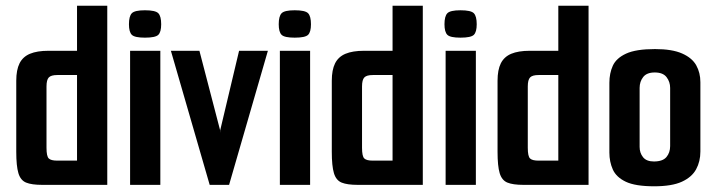

<svg xmlns="http://www.w3.org/2000/svg" viewBox="-20 -648 2508 673"><path d="M128 0Q91 0 71.5 -8Q52 -16 44.5 -41Q37 -66 37 -116V-365Q37 -403 48.5 -426Q60 -449 85 -459.5Q110 -470 150 -470H250V-628H356V0ZM250 -85V-385H181Q159 -385 151 -376.5Q143 -368 143 -345V-130Q143 -100 151 -92.5Q159 -85 180 -85Z M436 0V-470H542V0ZM488 -516Q452 -516 442 -526Q432 -536 432 -563Q432 -591 442 -601.5Q452 -612 488 -612Q525 -612 535 -601.5Q545 -591 545 -563Q545 -536 535 -526Q525 -516 488 -516Z M715 0 579 -470H679L754 -182L752 -192L818 -470H919L783 0Z M961 0V-470H1067V0ZM1013 -516Q977 -516 967 -526Q957 -536 957 -563Q957 -591 967 -601.5Q977 -612 1013 -612Q1050 -612 1060 -601.5Q1070 -591 1070 -563Q1070 -536 1060 -526Q1050 -516 1013 -516Z M1234 0Q1197 0 1177.5 -8Q1158 -16 1150.5 -41Q1143 -66 1143 -116V-365Q1143 -403 1154.5 -426Q1166 -449 1191 -459.5Q1216 -470 1256 -470H1356V-628H1462V0ZM1356 -85V-385H1287Q1265 -385 1257 -376.5Q1249 -368 1249 -345V-130Q1249 -100 1257 -92.5Q1265 -85 1286 -85Z M1542 0V-470H1648V0ZM1594 -516Q1558 -516 1548 -526Q1538 -536 1538 -563Q1538 -591 1548 -601.5Q1558 -612 1594 -612Q1631 -612 1641 -601.5Q1651 -591 1651 -563Q1651 -536 1641 -526Q1631 -516 1594 -516Z M1815 0Q1778 0 1758.5 -8Q1739 -16 1731.5 -41Q1724 -66 1724 -116V-365Q1724 -403 1735.5 -426Q1747 -449 1772 -459.5Q1797 -470 1837 -470H1937V-628H2043V0ZM1937 -85V-385H1868Q1846 -385 1838 -376.5Q1830 -368 1830 -345V-130Q1830 -100 1838 -92.5Q1846 -85 1867 -85Z M2273 5Q2207 5 2173.5 -11Q2140 -27 2128 -54Q2116 -81 2116 -113V-358Q2116 -391 2128 -417.5Q2140 -444 2174.5 -460Q2209 -476 2276 -476Q2336 -476 2371 -460.5Q2406 -445 2420.5 -419Q2435 -393 2435 -360V-117Q2435 -82 2420 -54.5Q2405 -27 2370 -11Q2335 5 2273 5ZM2272 -82Q2303 -82 2316 -97.5Q2329 -113 2329 -136V-340Q2329 -361 2316.5 -377.5Q2304 -394 2275 -394Q2247 -394 2234.5 -378Q2222 -362 2222 -340V-133Q2222 -112 2234 -97Q2246 -82 2272 -82Z"/></svg>

Font: Smooch Sans Thin
Style: Bold
Weight: 700
Version: Version 1.010